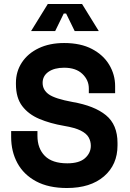

<svg xmlns="http://www.w3.org/2000/svg" viewBox="-20 -930 652 964"><path d="M316 14Q224 14 161.5 -19.5Q99 -53 67.5 -111Q36 -169 36 -242V-272H168V-248Q168 -185 205 -147.5Q242 -110 318 -110Q378 -110 407 -136Q436 -162 436 -198Q436 -221 425 -240.5Q414 -260 385 -274.5Q356 -289 302 -298Q232 -310 177.5 -333Q123 -356 91.5 -397.5Q60 -439 60 -508V-514Q60 -571 90 -616.5Q120 -662 174.5 -688Q229 -714 302 -714Q385 -714 442 -684Q499 -654 528.5 -604.5Q558 -555 558 -498V-462H426V-486Q426 -528 393.5 -559Q361 -590 302 -590Q253 -590 223.5 -569.5Q194 -549 194 -514Q194 -478 225.5 -456Q257 -434 344 -418Q454 -399 512 -351.5Q570 -304 570 -212V-200Q570 -103 502 -44.5Q434 14 316 14ZM136 -774 220 -910H392L476 -774H355L312 -862H300L257 -774Z"/></svg>

Font: Space Mono
Style: Bold
Weight: 700
Monospace: yes
Designer: Colophon Foundry + Benjamin Critton
Foundry: Colophon Foundry & Benjamin Critton
Version: Version 1.003; ttfautohint (v1.8.4.7-5d5b)